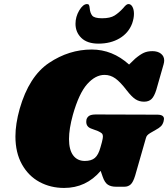

<svg xmlns="http://www.w3.org/2000/svg" viewBox="-20 -920 829 946"><path d="M56 -248Q56 -309 77 -384Q123 -544 221.5 -610Q320 -676 432 -676Q534 -676 616 -602L646 -631Q671 -652 689 -660Q707 -668 731 -668Q757 -668 773 -655.5Q789 -643 789 -622Q789 -614 786 -603L750 -477Q740 -445 726.5 -432Q713 -419 690 -419Q666 -419 647.5 -431Q629 -443 605 -474Q573 -516 548.5 -533.5Q524 -551 495 -551Q450 -551 409.5 -505.5Q369 -460 339 -354Q320 -285 320 -235Q320 -182 340.5 -154.5Q361 -127 398 -127Q430 -127 447.5 -142Q465 -157 475 -194L482 -219Q487 -239 487 -246Q487 -258 481.5 -263Q476 -268 463 -274L428 -287Q405 -296 405 -320Q405 -327 406 -331Q410 -344 420.5 -350Q431 -356 453 -356L755 -355Q788 -355 788 -334Q788 -330 786 -322Q782 -307 773 -298Q764 -289 747 -280L721 -265Q711 -259 706 -253.5Q701 -248 699 -240L646 -55Q636 -22 623.5 -11Q611 0 593 0H551Q527 0 511.5 -10Q496 -20 486 -49L476 -78Q404 6 296 6Q229 6 174.5 -23.5Q120 -53 88 -110.5Q56 -168 56 -248ZM352 -803Q352 -837 370 -868Q389 -900 409 -900Q416 -900 418.5 -895Q421 -890 422 -879Q424 -856 434.5 -843Q445 -830 483 -830Q523 -830 544.5 -843.5Q566 -857 587 -880Q595 -890 601 -895Q607 -900 613 -900Q625 -900 632.5 -886.5Q640 -873 640 -852Q640 -830 631 -804Q613 -757 569 -731Q525 -705 465 -705Q410 -705 381 -733Q352 -761 352 -803Z"/></svg>

Font: Shrikhand
Style: Regular
Weight: 400
Italic angle: -14°
Version: Version 1.000;PS 1.000;hotconv 1.0.88;makeotf.lib2.5.647800